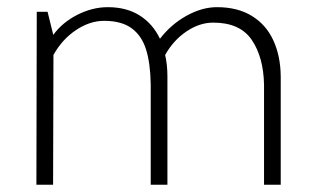

<svg xmlns="http://www.w3.org/2000/svg" viewBox="-20 -508 862 528"><path d="M752 -297.9V0H706.1V-275.4Q704.6 -350.6 672.4 -398.2Q640.1 -445.8 566.4 -445.8Q528.8 -445.8 492.9 -421.6Q457 -397.5 434.1 -356.9Q440.4 -330.1 440.4 -297.9V0H394.5V-275.4Q393.6 -334 381.6 -372.1Q369.6 -410.2 341.8 -430.4Q314 -450.7 266.1 -450.7Q227.1 -450.7 189 -425.3Q150.9 -399.9 127 -356.9L126 0H80.1L81.1 -475.6H110.8L126.5 -412.1Q151.9 -446.8 193.1 -467.5Q234.4 -488.3 276.4 -488.3Q328.1 -488.3 364.3 -465.3Q400.4 -442.4 419.9 -401.4Q449.7 -440.4 492.4 -464.4Q535.2 -488.3 576.7 -488.3Q633.8 -488.3 673.1 -463.9Q712.4 -439.5 731.9 -396.5Q751.5 -353.5 752 -297.9Z"/></svg>

Font: Selawik Light
Style: Regular
Weight: 300
Designer: Aaron Bell
Foundry: Microsoft Corporation
Version: Version 1.01